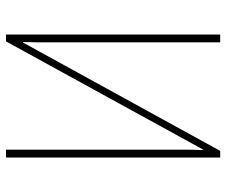

<svg xmlns="http://www.w3.org/2000/svg" viewBox="-77 -677 754 640"><g transform="rotate(90 300.0 -357.0)"><path d="M95 0V-714H121V-141Q121 -116 121 -100Q121 -84 120 -57H122L483 -714H505V0H479V-561Q479 -592 479 -611Q479 -630 480 -656H478L118 0Z"/></g></svg>

Font: Noto Sans Mono Thin
Style: Regular
Weight: 100
Designer: Monotype Design Team
Foundry: Monotype Imaging Inc.
Version: Version 2.014